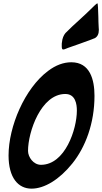

<svg xmlns="http://www.w3.org/2000/svg" viewBox="-20 -1120 609 1144"><path d="M386 -835C432 -851 478 -867 523 -884L543 -892L542 -891C561 -900 569 -918 569 -942L568 -958C567 -977 566 -1000 566 -1019L564 -1074C563 -1091 562 -1100 561 -1100C558 -1100 551 -1095 541 -1085L537 -1081C512 -1056 486 -1032 459 -1007C443 -993 428 -979 412 -964L370 -923C359 -910 351 -891 349 -867C348 -864 348 -859 348 -854V-843C348 -831 351 -825 356 -825C359 -825 362 -826 367 -827H366ZM369 -922 370 -923ZM168 4C244 4 333 -49 411 -146C489 -243 543 -385 543 -549C543 -646 516 -749 405 -749C359 -749 312 -732 266 -697C127 -593 31 -366 31 -194C31 -61 88 4 168 4ZM224 -138C179 -138 147 -184 147 -221C147 -334 224 -560 369 -560C430 -560 438 -499 438 -461C438 -350 368 -138 224 -138Z"/></svg>

Font: Bangerz
Style: Regular
Weight: 400
Designer: vernon adams
Foundry: Vernon Adams
Version: Version 2.10;December 28, 2023;FontCreator 13.0.0.2683 64-bi